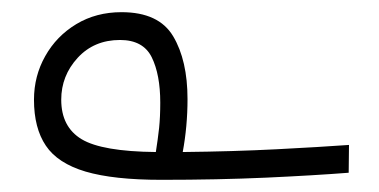

<svg xmlns="http://www.w3.org/2000/svg" viewBox="-20 -294 626 317"><path d="M246.6 2.9Q167.5 2.9 121.3 -10.7Q75.2 -24.4 55.7 -53.5Q36.1 -82.5 36.1 -129.4Q36.1 -168.5 54.7 -201.4Q73.2 -234.4 106 -254.2Q138.7 -273.9 180.7 -273.9Q242.2 -273.9 265.9 -234.1Q289.6 -194.3 289.6 -130.4Q289.6 -107.9 287.6 -85.9Q285.6 -64 281.7 -43Q365.7 -43.9 437.3 -47.6Q508.8 -51.3 556.2 -54.7L555.7 -8.8Q499.5 -4.4 419.4 -0.7Q339.4 2.9 246.6 2.9ZM237.3 -43Q240.7 -64.5 242.7 -82.8Q244.6 -101.1 244.6 -124.5Q244.6 -170.9 230.5 -199.5Q216.3 -228 178.2 -228Q135.3 -228 108.2 -198.5Q81.1 -168.9 81.1 -129.4Q81.1 -84.5 114.7 -64.2Q148.4 -43.9 237.3 -43Z"/></svg>

Font: Cascadia Code NF ExtraLight
Style: Regular
Weight: 200
Monospace: yes
Designer: Aaron Bell
Foundry: Saja Typeworks
Version: Version 2404.023; ttfautohint (v1.8.4)